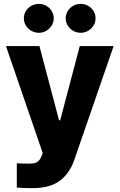

<svg xmlns="http://www.w3.org/2000/svg" viewBox="-20 -767 614 986"><path d="M66.4 196.3V71.3Q87.9 73.2 130.9 73.2Q147 73.2 157.5 70.8Q168 68.4 177.2 60.1Q186.5 51.8 193.4 35.2L199.2 18.6L10.7 -530.3H182.6L283.2 -149.4H289.1L389.6 -530.3H563.5L362.3 51.8Q338.9 122.1 287.8 160.6Q236.8 199.2 148.4 199.2Q98.6 199.2 66.4 196.3ZM102.5 -672.9Q102.5 -692.9 112.8 -710Q123 -727.1 140.9 -737.1Q158.7 -747.1 179.7 -747.1Q200.2 -747.1 217.8 -737.1Q235.4 -727.1 245.6 -710Q255.9 -692.9 255.9 -672.9Q255.9 -653.3 245.6 -636.2Q235.4 -619.1 217.8 -608.9Q200.2 -598.6 179.7 -598.6Q158.7 -598.6 140.9 -608.9Q123 -619.1 112.8 -636.2Q102.5 -653.3 102.5 -672.9ZM317.4 -672.9Q317.4 -692.9 327.6 -710Q337.9 -727.1 355.7 -737.1Q373.5 -747.1 394.5 -747.1Q415 -747.1 432.6 -737.1Q450.2 -727.1 460.4 -710Q470.7 -692.9 470.7 -672.9Q470.7 -653.3 460.4 -636.2Q450.2 -619.1 432.6 -608.9Q415 -598.6 394.5 -598.6Q373.5 -598.6 355.7 -608.9Q337.9 -619.1 327.6 -636.2Q317.4 -653.3 317.4 -672.9Z"/></svg>

Font: Pretendard JP ExtraBold
Style: Regular
Weight: 800
Designer: Base glyphs from Inter by Rasmus Andersson; Hangeul glyphs from Noto Sans CJK(Source Han Sans) by Jang Soo-young and Kan
Foundry: Kil Hyung-jin
Version: Version 1.309